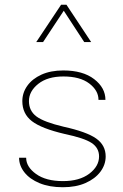

<svg xmlns="http://www.w3.org/2000/svg" viewBox="-20 -785 519 810"><path d="M247.1 -487.8Q329.6 -487.8 377.2 -451.2Q424.8 -414.6 424.8 -363.8H395.5Q395.5 -403.3 356.4 -432.9Q317.4 -462.4 247.6 -462.4Q180.7 -462.4 141.4 -431.2Q102.1 -399.9 102.1 -358.4Q102.1 -317.4 133.8 -293.7Q165.5 -270 248 -250.5Q345.7 -229 385.7 -200.7Q425.8 -172.4 425.8 -125Q425.8 -90.3 403.6 -60.5Q381.3 -30.8 340.8 -12.9Q300.3 4.9 245.1 4.9Q188.5 4.9 147 -12.2Q105.5 -29.3 83 -57.9Q60.5 -86.4 60.5 -119.6H90.3Q90.3 -81.1 132.1 -51Q173.8 -21 245.6 -21Q315.4 -21 356.7 -52.2Q397.9 -83.5 397.9 -125Q397.9 -161.1 366.5 -181.9Q335 -202.6 253.4 -219.7Q154.8 -242.7 114.5 -273.9Q74.2 -305.2 74.2 -358.4Q74.2 -393.6 95.2 -423.1Q116.2 -452.6 155 -470.2Q193.8 -487.8 247.1 -487.8ZM364.7 -607.4H335.4L249 -739.7L161.6 -607.4H132.8L237.8 -765.1H260.3Z"/></svg>

Font: Estedad-FD Thin
Style: Regular
Weight: 100
Designer: Amin Abedi
Version: Version 7.3